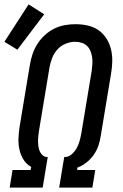

<svg xmlns="http://www.w3.org/2000/svg" viewBox="-38 -853 558 873"><path d="M6 0 19 -80H101L104 -94Q82 -106 69 -127Q56 -148 50.5 -172.5Q45 -197 46 -223.5Q47 -250 51 -276L98 -559Q102 -583 110 -607Q118 -631 132 -653Q146 -675 165.5 -693Q185 -711 208 -722.5Q231 -734 255.5 -738.5Q280 -743 305 -743Q333 -743 360.5 -737Q388 -731 409.5 -716Q431 -701 445.5 -678.5Q460 -656 466.5 -629.5Q473 -603 472.5 -575Q472 -547 467 -518L420 -235Q417 -213 409.5 -191Q402 -169 388.5 -149.5Q375 -130 355.5 -114.5Q336 -99 314 -91L313 -80H395L382 0H231L254 -139H257Q274 -139 288.5 -152Q303 -165 311.5 -181Q320 -197 324.5 -214Q329 -231 332 -248L379 -531Q381 -547 382 -562Q383 -577 381 -592Q379 -607 373.5 -620.5Q368 -634 358 -644Q348 -654 333.5 -658.5Q319 -663 303 -663Q282 -663 260 -654Q238 -645 222.5 -627.5Q207 -610 199 -589Q191 -568 187 -546L140 -263Q138 -250 136.5 -237.5Q135 -225 135 -213Q135 -201 136.5 -188.5Q138 -176 142.5 -165.5Q147 -155 156 -147Q165 -139 177 -139H179L156 0ZM41 -627 -18 -663 92 -833 163 -788Z"/></svg>

Font: Iosevka SS04 Medium Oblique
Style: Regular
Weight: 500
Italic angle: -9°
Monospace: yes
Designer: Belleve Invis
Foundry: Belleve Invis
Version: Version 19.0.0; ttfautohint (v1.8.4)